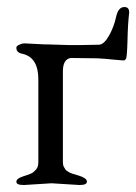

<svg xmlns="http://www.w3.org/2000/svg" viewBox="-20 -527 390 550"><path d="M335.9 -354H331.1Q326.2 -354 303.2 -356.4Q280.3 -358.9 259.8 -359.9L191.9 -360.8H182.1Q160.2 -356.9 160.2 -323.2V-62Q160.2 -53.7 163.1 -48.8Q166 -43.9 167.5 -41.5Q168.9 -39.1 172.4 -37.1Q175.8 -35.2 177.7 -33.7Q179.7 -32.2 185.1 -30.3Q189.9 -28.3 191.9 -28.3Q193.4 -27.8 199.2 -25.9Q205.1 -23.9 206.1 -23.9Q229 -16.6 229 -6.8Q229 2.9 209 2.9H206.1L127.9 -2L49.8 2.9H46.9Q26.9 2.9 26.9 -6.3Q26.9 -15.6 45.4 -21.5Q64 -27.3 69.8 -30.3Q76.2 -33.2 83 -41Q89.8 -48.8 89.8 -62V-299.8Q89.8 -362.8 43.9 -373Q26.9 -376 26.9 -390.1Q26.4 -395 35.2 -398.9Q43.9 -402.8 48.8 -402.8L106.9 -399.9H112.8L178.2 -397.9H209L263.2 -398.9Q277.3 -398.9 292 -424.3Q306.6 -450.2 312.5 -478.5Q318.8 -506.8 335.9 -506.8Q350.1 -507.3 350.1 -491.2Q346.2 -459 345.2 -410.6Q343.8 -362.3 340.8 -358.4Q337.9 -354.5 335.9 -354Z"/></svg>

Font: EBGaramond
Style: Regular
Weight: 400
Version: Version 000.012g